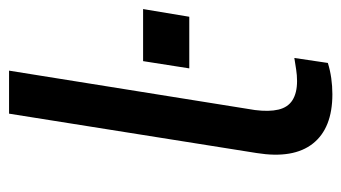

<svg xmlns="http://www.w3.org/2000/svg" viewBox="-185 -560 754 424"><g transform="rotate(-90 192.0 -348.0)"><path d="M196 9Q121 9 87 -34Q53 -77 66 -158L153 -705H248L161 -162Q157 -131 162 -110Q167 -89 183 -79Q199 -69 225 -69Q238 -69 250.5 -71Q263 -73 276 -75L265 -1Q249 4 231.5 6.5Q214 9 196 9ZM253 -307 269 -409H384L367 -307Z"/></g></svg>

Font: Nunito Sans 10pt Medium
Style: Italic
Weight: 500
Italic angle: -9°
Designer: Vernon Adams
Foundry: Vernon Adams
Version: Version 3.101;gftools[0.9.27]